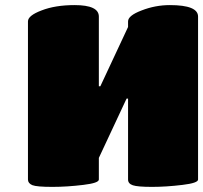

<svg xmlns="http://www.w3.org/2000/svg" viewBox="-20 -730 798 754"><path d="M374 -391.1 482.9 -624V-646Q482.9 -668.9 536.1 -689Q589.8 -710 647 -710Q757.8 -710 757.8 -665V-24.9Q757.8 -11.2 696.8 -3.9Q632.8 3.9 577.1 3.9Q520.5 3.9 501.7 -2.4Q482.9 -8.8 482.9 -24.9V-342.8H477.1L368.2 -109.9V-24.9Q368.2 -11.2 307.1 -3.9Q243.2 3.9 186 3.9Q124 3.9 106.9 -2.9Q89.8 -10.3 89.8 -24.9V-646Q89.8 -668.9 143.1 -689Q196.8 -710 272.9 -710Q368.2 -710 368.2 -665V-391.1Z"/></svg>

Font: GGS TheRock Black
Style: Regular
Weight: 900
Designer: Rodrigo Fuenzalida (2012); Goodgame Studios (2014)
Foundry: Rodrigo Fuenzalida,2012;  GGS,2014
Version: Version 1.002 | FøM Mod